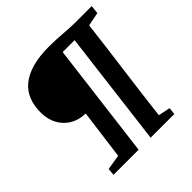

<svg xmlns="http://www.w3.org/2000/svg" viewBox="-200 -923 1080 1080"><g transform="rotate(-45 340.0 -383.5)"><path d="M99.6 -42.5 189.9 -57.1 229 -354.5Q190.9 -355 158.9 -368.2Q127 -381.3 103.8 -405Q80.6 -428.7 67.4 -461.7Q54.2 -494.6 53.7 -534.7Q53.2 -588.9 69.8 -631.8Q86.4 -674.8 122.3 -704.8Q158.2 -734.9 214.4 -751Q270.5 -767.1 349.1 -767.1Q379.9 -767.1 403.3 -765.9Q426.8 -764.6 448.2 -762.9Q469.7 -761.2 492.4 -759.8Q515.1 -758.3 544.4 -757.8H680.2L674.8 -707.5L593.3 -691.4Q584.5 -615.7 574.2 -535.4Q564 -455.1 553.2 -374Q542.5 -293 532.2 -212.9Q522 -132.8 513.2 -56.6L584 -42L579.6 0H391.1L476.6 -690.4H381.8L295.4 0H95.7Z"/></g></svg>

Font: Brush Lettering One
Style: Bold Italic
Weight: 400
Italic angle: -7°
Designer: Eben Sorkin
Foundry: Eben Sorkin
Version: Version 1.001